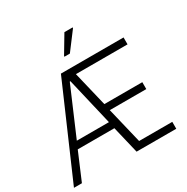

<svg xmlns="http://www.w3.org/2000/svg" viewBox="-203 -1082 1219 1253"><g transform="rotate(-30 406.5 -455.5)"><path d="M296 -688H768V-636H379L442 -374H728V-322H453L518 -52H768V0H469L420 -205H144L57 0H-3ZM409 -257 325 -614H320L167 -257ZM371 -777 451 -911H513V-906L412 -772H371Z"/></g></svg>

Font: Saira SemiCondensed Light
Style: Regular
Weight: 300
Width: 4
Designer: Hector Gatti with collaboration of the Omnibus-Type team
Foundry: Omnibus-Type
Version: Version 0.072; ttfautohint (v1.8)